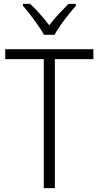

<svg xmlns="http://www.w3.org/2000/svg" viewBox="-20 -967 507 987"><path d="M262 0H205V-663H7V-714H460V-663H262ZM206 -788Q194 -810 175 -837.5Q156 -865 135.5 -891.5Q115 -918 98 -937V-947H135Q159 -925 185 -895.5Q211 -866 233 -837Q256 -867 281 -894Q306 -921 332 -947H370V-937Q352 -917 331 -890.5Q310 -864 291 -837Q272 -810 260 -788Z"/></svg>

Font: Noto Sans Georgian SemiCondensed Light
Style: Regular
Weight: 300
Width: 4
Designer: Monotype Design Team, Akaki Razmadze
Foundry: Google LLC
Version: Version 2.005; ttfautohint (v1.8.4.7-5d5b)